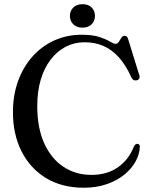

<svg xmlns="http://www.w3.org/2000/svg" viewBox="-20 -882 723 920"><path d="M650 -179Q649 -144 630 -109Q611 -74 576.2 -45.5Q541.5 -17 492.2 0.2Q443 17.5 381.5 17.5Q276.5 17.5 200.5 -28.8Q124.5 -75 83.2 -156.8Q42 -238.5 42 -344.5Q42 -425.5 66.5 -493.2Q91 -561 135.5 -611Q180 -661 240.2 -688.2Q300.5 -715.5 371.5 -715.5Q423.5 -715.5 456 -704.8Q488.5 -694 506.8 -683Q525 -672 533 -672Q543.5 -672 549.5 -681.8Q555.5 -691.5 561.5 -701Q567.5 -710.5 577 -710.5Q583.5 -710.5 587.8 -706.5Q592 -702.5 594.5 -693L648 -520Q650.5 -511.5 646.8 -505Q643 -498.5 634 -497Q626 -495.5 619.8 -499Q613.5 -502.5 609.5 -511Q582 -572 548.2 -608.8Q514.5 -645.5 474.2 -662.5Q434 -679.5 385 -679.5Q336 -679.5 294.8 -658Q253.5 -636.5 222.8 -596.5Q192 -556.5 175.2 -500.2Q158.5 -444 158.5 -374Q158.5 -268.5 192.2 -194.8Q226 -121 284.5 -82.5Q343 -44 418 -44Q493 -44 544.8 -80.2Q596.5 -116.5 621.5 -179.5Q625.5 -187.5 630 -190.5Q634.5 -193.5 640 -192.5Q645 -192 647.5 -188.5Q650 -185 650 -179ZM375.5 -749.5Q348 -749.5 331.5 -765.2Q315 -781 315 -806Q315 -830.5 331.5 -846.2Q348 -862 375.5 -862Q403 -862 419 -846.2Q435 -830.5 435 -806Q435 -781.5 419 -765.5Q403 -749.5 375.5 -749.5Z"/></svg>

Font: Fraunces 48pt
Style: Regular
Weight: 400
Version: Version 1.000;[b76b70a41]